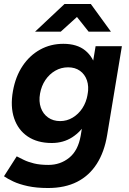

<svg xmlns="http://www.w3.org/2000/svg" viewBox="-31 -732 647 964"><path d="M210 212Q152 212 108.5 202.5Q65 193 35.5 179Q6 165 -11 153L53 53Q67 60 88 70.5Q109 81 139.5 88.5Q170 96 212 96Q272 96 316.5 60Q361 24 374 -50L449 -500H581L507 -54Q493 31 455 90.5Q417 150 356 181Q295 212 210 212ZM229 -14Q157 -14 108.5 -46.5Q60 -79 40 -138Q20 -197 34 -275Q47 -348 82.5 -401Q118 -454 170.5 -483Q223 -512 287 -512Q356 -512 397 -478.5Q438 -445 451.5 -387Q465 -329 451 -252Q439 -179 408 -125.5Q377 -72 332 -43Q287 -14 229 -14ZM271 -124Q305 -124 334 -141.5Q363 -159 382.5 -188.5Q402 -218 409 -258Q416 -298 405.5 -328.5Q395 -359 370.5 -376.5Q346 -394 311 -394Q276 -394 246.5 -377Q217 -360 197 -330.5Q177 -301 170 -262Q163 -223 174 -191.5Q185 -160 210.5 -142Q236 -124 271 -124ZM145 -573 293 -712H424V-709L274 -573ZM414 -573 306 -709 307 -712H425L526 -573Z"/></svg>

Font: Figtree
Style: Bold Italic
Weight: 700
Italic angle: -9.5°
Foundry: Erik Kennedy
Version: Version 2.001;gftools[0.9.30]